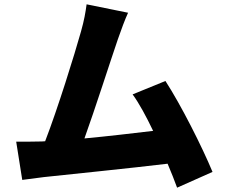

<svg xmlns="http://www.w3.org/2000/svg" viewBox="-20 -818 1040 889"><path d="M964 -22C916 -138 818 -332 746 -443L594 -381C624 -340 657 -279 689 -212C597 -201 478 -187 371 -177C419 -310 492 -538 526 -637C542 -683 558 -726 573 -759L381 -798C376 -761 370 -725 355 -672C325 -565 247 -314 189 -164L174 -163C140 -162 91 -162 55 -162L83 15C116 11 158 5 183 2C304 -11 591 -40 756 -60C773 -20 788 18 800 51Z"/></svg>

Font: Noto Sans Korean Black
Style: Bold
Weight: 900
Designer: Ryoko NISHIZUKA (kana & ideographs); Paul D. Hunt (Latin, Greek & Cyrillic); Wenlong ZHANG (bopomofo); Sandoll Communica
Foundry: Adobe Systems Incorporated
Version: Version 1.000;PS 1;hotconv 1.0.78;makeotf.lib2.5.61930